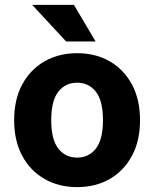

<svg xmlns="http://www.w3.org/2000/svg" viewBox="-20 -755 632 787"><path d="M38 -262Q38 -347 71 -408.5Q104 -470 162.5 -503.5Q221 -537 296 -537Q372 -537 430 -503.5Q488 -470 521 -408.5Q554 -347 554 -262Q554 -178 521 -116.5Q488 -55 430 -21.5Q372 12 296 12Q221 12 162.5 -21.5Q104 -55 71 -116.5Q38 -178 38 -262ZM190 -262Q190 -183 219 -146Q248 -109 296 -109Q344 -109 373 -146Q402 -183 402 -262Q402 -342 373 -379Q344 -416 296 -416Q248 -416 219 -379Q190 -342 190 -262ZM112 -735H283L372 -585H251Z"/></svg>

Font: Radio Canada
Style: Bold
Weight: 700
Designer: Charles Daoud, Etienne Aubert Bonn, Alexandre Saumier Demers, Jacques Le Bailly
Foundry: Radio-Canada
Version: Version 2.104; ttfautohint (v1.8.4.7-5d5b);gftools[0.9.28.de